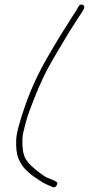

<svg xmlns="http://www.w3.org/2000/svg" viewBox="-20 -703 393 849"><path d="M326.9 -674C331.6 -682.5 338 -685.1 345.9 -681.7C353.8 -678.3 354.9 -671.3 349.2 -660.7C343.5 -650.1 339.3 -643.2 336.5 -640L324.6 -622C297.9 -581.3 271.9 -539.3 246.7 -496C236.6 -478.7 226.1 -460.8 215.2 -442.5C183.6 -389.4 154.9 -329.1 129 -261.5C122.8 -245.2 116.4 -228.6 110 -211.8C103.6 -195 98.2 -178.3 94.1 -161.8L83.8 -121C81.1 -110.3 79.6 -99.7 79.2 -89C78 -53.9 81.2 -27.5 88.6 -9.9C96 7.8 112.6 26.9 138.3 47.7C164 68.4 181.8 80.5 191.5 83.9C201.2 87.3 207.7 89.8 211.1 91.5L226.4 99C233.9 102.3 235.3 108.2 230.7 116.5C226 124.8 219.6 127.3 211.5 124L204.1 120C187.6 114.2 173.2 107.1 160.9 98.6C148.6 90.2 137.9 83.1 128.7 77.2C119.5 71.4 108.4 62.1 95.5 49.3C82.5 36.6 71.5 20.2 62.6 0.2C53.6 -19.9 50 -48.6 51.7 -86C53.1 -115.3 66.8 -166.7 92.9 -240.4C118.9 -314.1 151.9 -385 191.9 -453C202.8 -471.7 213.3 -489.7 223.4 -507C233.5 -524.3 243.4 -540.7 253.2 -556C278.6 -595.9 294.5 -621 300.9 -631.4C307.4 -641.8 312.1 -649 315 -653C318 -657 322 -664 326.9 -674Z"/></svg>

Font: Proton
Style: BdCndIt
Weight: 500
Version: Version 1.017